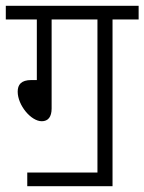

<svg xmlns="http://www.w3.org/2000/svg" viewBox="-20 -642 498 662"><path d="M74 -47V0H368V-575H458V-622H0V-575H107V-366H88C53 -366 41 -350 41 -326C41 -279 87 -224 124 -224C146 -224 158 -239 158 -268V-575H316V-47Z"/></svg>

Font: Noto Sans Condensed Light
Style: Italic
Weight: 300
Width: 3
Italic angle: -12°
Designer: Monotype Design Team
Foundry: Monotype Imaging Inc.
Version: Version 2.013